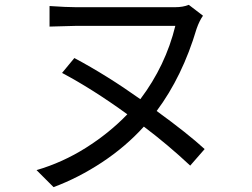

<svg xmlns="http://www.w3.org/2000/svg" viewBox="-20 -727 1040 793"><path d="M825.2 -111.3 765.6 -43Q673.8 -128.9 574.2 -204.1Q499 -121.1 401.4 -56.6Q303.7 7.8 201.2 45.9L130.9 -24.4Q238.3 -55.7 335 -116.7Q431.6 -177.7 505.9 -254.9Q363.3 -358.4 236.3 -425.8L287.1 -487.3Q420.9 -416 559.6 -317.4Q664.1 -456.1 704.1 -620.1H292Q269.5 -620.1 184.6 -617.2V-702.1Q255.9 -697.3 292 -697.3H704.1Q735.4 -697.3 759.8 -707L818.4 -662.1Q803.7 -641.6 792 -608.4Q733.4 -411.1 627 -268.6Q754.9 -175.8 825.2 -111.3Z"/></svg>

Font: Nasu
Style: Regular
Weight: 400
Designer: Ryoko NISHIZUKA (kana &amp; ideographs); Paul D. Hunt (Latin, Greek &amp; Cyrillic); Wenlong ZHANG (bopomofo); Sandoll C
Version: Version 2014.1215